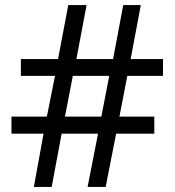

<svg xmlns="http://www.w3.org/2000/svg" viewBox="-20 -734 686 754"><path d="M480 -436 449 -276H586V-209H436L395 0H324L365 -209H222L183 0H113L151 -209H25V-276H164L196 -436H62V-502H208L248 -714H320L280 -502H424L464 -714H533L493 -502H620V-436ZM235 -276H378L409 -436H266Z"/></svg>

Font: Noto Sans Samaritan
Style: Regular
Weight: 400
Designer: Monotype Design Team
Foundry: Monotype Imaging Inc.
Version: Version 2.001; ttfautohint (v1.8.4.7-5d5b)